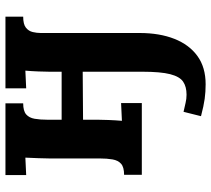

<svg xmlns="http://www.w3.org/2000/svg" viewBox="-55 -485 774 704"><g transform="rotate(-90 332.0 -133.0)"><path d="M375 234Q347 234 321.5 230.5Q296 227 258 217L274 153Q293 157 307 160.5Q321 164 337 164Q366 164 384.5 151.5Q403 139 412 104Q421 69 421 2V-339Q421 -353 422 -379Q423 -405 425 -427L360 -424V-500H623V-435Q595 -435 582.5 -425Q570 -415 566.5 -400Q563 -385 563 -371V-8Q563 65 541.5 119.5Q520 174 478.5 204Q437 234 375 234ZM43 0V-65Q71 -65 83.5 -76Q96 -87 99.5 -107.5Q103 -128 103 -154V-339Q103 -353 104 -379Q105 -405 106 -427L42 -424V-500H305V-435Q277 -435 264.5 -424Q252 -413 248.5 -393Q245 -373 245 -346V-161Q245 -147 244 -121.5Q243 -96 241 -73L306 -76V0ZM181 -215V-294H455V-217Z"/></g></svg>

Font: Lora
Style: Weight 700
Weight: 700
Designer: Olga Karpushina, Alexei Vanyashin (Cyrillic)
Foundry: Cyreal
Version: Version 3.001